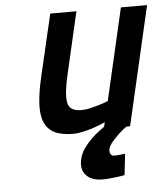

<svg xmlns="http://www.w3.org/2000/svg" viewBox="-52 -545 699 804"><g transform="rotate(-5 298.0 -143.5)"><path d="M440 202Q425 205 408 207Q394 209 377 210.5Q360 212 346 212Q302 212 278.5 187.5Q255 163 265 120Q270 96 285 75Q300 54 317 37.5Q334 21 349.5 9.5Q365 -2 372 -7L377 -26Q353 -15 329 -7Q309 0 285 5.5Q261 11 241 11Q193 11 163.5 -3.5Q134 -18 121 -48.5Q108 -79 110.5 -126Q113 -173 128 -238L189 -499H299L239 -239Q220 -158 227 -121.5Q234 -85 284 -85Q301 -85 320.5 -89.5Q340 -94 357 -99Q377 -105 397 -113L486 -499H596L481 0H466Q464 1 452.5 10Q441 19 427.5 32Q414 45 402 59.5Q390 74 387 86Q384 99 388.5 108Q393 117 406 117Q410 117 417 116.5Q424 116 432 115Q441 114 450 113Z"/></g></svg>

Font: Panefresco 750wt
Style: Italic
Weight: 750
Foundry: Campivisivi & Chank Co
Version: Version 1.000